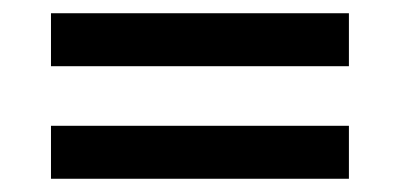

<svg xmlns="http://www.w3.org/2000/svg" viewBox="-20 -489 605 290"><path d="M57 -469H507V-389H57ZM57 -299H507V-219H57Z"/></svg>

Font: PT Serif
Style: Bold
Weight: 700
Designer: A.Korolkova, O.Umpeleva, V.Yefimov
Foundry: ParaType Ltd
Version: Version 1.000W OFL; ttfautohint (v1.6)